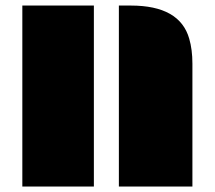

<svg xmlns="http://www.w3.org/2000/svg" viewBox="-20 -685 789 705"><path d="M416.5 -664.6H460.4Q640.1 -664.6 674.8 -543Q686.5 -502.9 686.5 -451.2V0H416.5ZM62 -664.6H324.7V0H62Z"/></svg>

Font: Plaster
Style: Regular
Weight: 400
Designer: Eben Sorkin
Foundry: Eben Sorkin
Version: Version 1.007